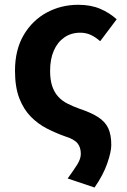

<svg xmlns="http://www.w3.org/2000/svg" viewBox="-20 -594 542 822"><path d="M384.7 208.8 269.7 170.1Q294.7 135.6 310.4 111Q326 86.3 326 64.5Q326 36.9 311.8 19.4Q297.5 1.8 258.4 -10.3Q219.9 -23.9 181.5 -43.4Q143.2 -63 112.2 -94.2Q81.3 -125.4 62.7 -173.2Q44.2 -221 44.2 -291Q44.2 -380.9 81.5 -444.1Q118.8 -507.3 180.3 -540.4Q241.7 -573.5 315.3 -573.5Q368.6 -573.5 409.1 -556.2Q449.6 -538.8 479.5 -511.4L408.9 -417.6Q388.4 -435.6 368.1 -444.8Q347.8 -454 323.9 -454Q284.1 -454 255 -433.5Q225.9 -413.1 210.2 -376.8Q194.5 -340.5 194.5 -291Q194.5 -252 203.4 -225.6Q212.2 -199.2 228.6 -180.9Q245 -162.6 268.1 -150.8Q291.2 -138.9 319.8 -128.7Q371.3 -111.4 401 -92Q430.7 -72.5 443.6 -44.8Q456.4 -17.1 456.4 27.1Q456.4 56.3 438.9 106.3Q421.4 156.3 384.7 208.8Z"/></svg>

Font: Noto Sans KR Thin
Style: Regular
Weight: 100
Designer: Ryoko NISHIZUKA 西塚涼子 (kana, bopomofo & ideographs); Paul D. Hunt (Latin, Greek & Cyrillic); Sandoll Communications 산돌커뮤니
Foundry: Adobe
Version: Version 2.004-H2;hotconv 1.0.118;makeotfexe 2.5.65603